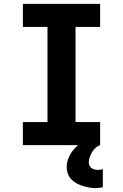

<svg xmlns="http://www.w3.org/2000/svg" viewBox="-20 -755 640 999"><path d="M99 0V-120H227V-615H99V-735H501V-615H373V-120H501V0ZM477 224Q460 224 443 220.5Q426 217 409.5 212Q393 207 377.5 198.5Q362 190 350.5 177.5Q339 165 333 148.5Q327 132 327 115Q327 93 334.5 72.5Q342 52 354.5 34.5Q367 17 383.5 2.5Q400 -12 419 -22Q438 -32 458.5 -38Q479 -44 501 -46V0Q488 5 477 14.5Q466 24 459 36.5Q452 49 447 62.5Q442 76 442 91Q442 99 446 107Q450 115 457 120Q464 125 472.5 127Q481 129 490 129Q496 129 502.5 128Q509 127 515 125V219Q506 221 496.5 222.5Q487 224 477 224Z"/></svg>

Font: Iosevka Heavy Extended
Style: Regular
Weight: 900
Width: 7
Monospace: yes
Designer: Belleve Invis
Foundry: Belleve Invis
Version: Version 32.5.0; ttfautohint (v1.8.4)